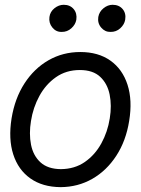

<svg xmlns="http://www.w3.org/2000/svg" viewBox="-20 -770 590 802"><path d="M233.4 11.7Q157.7 11.2 106.9 -24.7Q56.2 -60.5 35.4 -125Q14.6 -189.5 28.3 -275.4Q42 -359.4 82.3 -421.6Q122.6 -483.9 182.6 -518.3Q242.7 -552.7 315.4 -552.7Q390.6 -552.7 441.2 -516.8Q491.7 -481 512.7 -416Q533.7 -351.1 519.5 -264.6Q506.3 -181.6 465.8 -119.4Q425.3 -57.1 365.5 -22.9Q305.7 11.2 233.4 11.7ZM234.4 -63.5Q292 -64 334.5 -93.5Q377 -123 403.3 -171.1Q429.7 -219.2 438.5 -275.4Q447.3 -329.1 438 -375Q428.7 -420.9 398.4 -449.2Q368.2 -477.5 313.5 -477.5Q256.3 -477.5 213.6 -447.5Q170.9 -417.5 144.5 -369.1Q118.2 -320.8 109.4 -264.6Q100.6 -211.4 109.6 -165.5Q118.7 -119.6 149.2 -91.8Q179.7 -64 234.4 -63.5ZM237.3 -636.7Q213.9 -636.2 198.5 -655.3Q183.1 -674.3 186.5 -699.2Q189.5 -721.2 207.5 -735.6Q225.6 -750 246.1 -750Q272.5 -750 287.6 -732.2Q302.7 -714.4 298.8 -687.5Q295.4 -667.5 278.1 -651.9Q260.7 -636.2 237.3 -636.7ZM441.4 -636.7Q418.5 -636.2 402.6 -654.8Q386.7 -673.3 390.6 -699.2Q394.5 -721.2 412.4 -735.6Q430.2 -750 450.2 -750Q477.1 -750 492.2 -732.2Q507.3 -714.4 502.9 -687.5Q499.5 -667.5 482.4 -651.9Q465.3 -636.2 441.4 -636.7Z"/></svg>

Font: Inter Tight
Style: Italic
Weight: 400
Italic angle: -9.39999°
Designer: Rasmus Andersson
Foundry: rsms
Version: Version 3.002